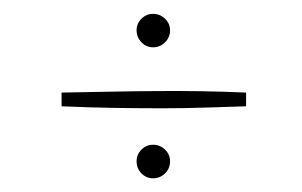

<svg xmlns="http://www.w3.org/2000/svg" viewBox="-20 -425 440 280"><path d="M228 -380.9Q228 -370.6 220.7 -363.3Q213.4 -356 203.1 -356Q193.4 -356 186.3 -363.3Q179.2 -370.6 179.2 -380.9Q179.2 -390.6 186.3 -397.7Q193.4 -404.8 203.1 -404.8Q213.4 -404.8 220.7 -397.7Q228 -390.6 228 -380.9ZM228 -189.9Q228 -179.2 220.7 -172.1Q213.4 -165 203.1 -165Q193.4 -165 186.3 -172.1Q179.2 -179.2 179.2 -189.9Q179.2 -199.7 186.3 -206.8Q193.4 -213.9 203.1 -213.9Q213.4 -213.9 220.7 -206.8Q228 -199.7 228 -189.9ZM338.9 -270Q308.6 -269 279.1 -268.1Q249.5 -267.1 217.3 -267.1Q185.1 -267.1 148.9 -267.6Q112.8 -268.1 69.8 -270V-290Q106.9 -290.5 140.6 -291.3Q174.3 -292 206.8 -292.2Q239.3 -292.5 271.7 -292Q304.2 -291.5 338.9 -290Z"/></svg>

Font: Clicker Script
Style: Regular
Weight: 400
Designer: Astigmatic (AOETI)
Foundry: Astigmatic (AOETI)
Version: Version 1.000